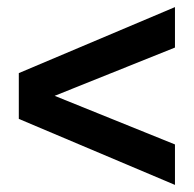

<svg xmlns="http://www.w3.org/2000/svg" viewBox="-20 -595 546 541"><path d="M473 -575 33 -389V-260L473 -74V-188L134 -325L473 -461Z"/></svg>

Font: Juman SemiBold
Style: Regular
Weight: 600
Designer: Bandar Raffah (Arabic) Julieta Ulanovsky (Latin)
Foundry: Caramella
Version: Version 5.022;PS 005.022;hotconv 1.0.88;makeotf.lib2.5.64775